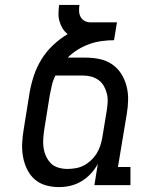

<svg xmlns="http://www.w3.org/2000/svg" viewBox="-20 -755 640 783"><path d="M221 8Q192 8 166 0.5Q140 -7 120.5 -24.5Q101 -42 89.5 -66.5Q78 -91 73.5 -118Q69 -145 70.5 -173Q72 -201 77 -230L101 -379Q107 -413 118.5 -447.5Q130 -482 149.5 -513.5Q169 -545 196.5 -571Q224 -597 256 -616Q243 -626 235 -639.5Q227 -653 222.5 -668.5Q218 -684 218.5 -701Q219 -718 221 -735H304Q302 -722 302.5 -709.5Q303 -697 308.5 -686.5Q314 -676 324.5 -670Q335 -664 348 -664H457L445 -591Q420 -591 394.5 -587.5Q369 -584 345 -575.5Q321 -567 298 -553Q275 -539 256 -520H330Q359 -520 387 -514Q415 -508 437.5 -492.5Q460 -477 474.5 -454Q489 -431 496 -404Q503 -377 502.5 -348Q502 -319 497 -290L461 -74H512V0H365L379 -87Q368 -66 351 -47.5Q334 -29 312.5 -16Q291 -3 267.5 2.5Q244 8 221 8ZM255 -66Q271 -66 288.5 -69Q306 -72 321.5 -80Q337 -88 350.5 -100.5Q364 -113 373.5 -128Q383 -143 388.5 -159.5Q394 -176 397 -193L415 -302Q418 -320 419 -338Q420 -356 416 -372.5Q412 -389 404 -403.5Q396 -418 382.5 -428Q369 -438 352.5 -442.5Q336 -447 318 -447H206Q196 -427 191.5 -407Q187 -387 183 -367L161 -230Q158 -211 156.5 -191.5Q155 -172 157.5 -153.5Q160 -135 167.5 -118.5Q175 -102 187 -89.5Q199 -77 217.5 -71.5Q236 -66 255 -66Z"/></svg>

Font: Iosevka HT Extended
Style: Italic
Weight: 400
Width: 7
Italic angle: -9°
Monospace: yes
Designer: Belleve Invis
Foundry: Belleve Invis
Version: Version 32.3.0; ttfautohint (v1.8.4)